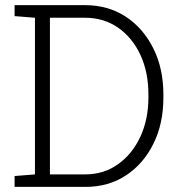

<svg xmlns="http://www.w3.org/2000/svg" viewBox="-20 -731 710 751"><path d="M314.5 0H37.1V-42.5L116.7 -48.8V-661.6L37.1 -668V-710.9H312Q402.3 -710.9 471.7 -666Q540.5 -620.6 579.8 -541.7Q619.1 -462.9 619.1 -361.3V-349.6Q619.1 -247.6 580.6 -169.9Q542 -90.8 473.4 -45.4Q404.8 0 314.5 0ZM312 -661.6H175.3V-48.8H312Q386.7 -48.8 441.9 -88.9Q497.6 -128.4 529.1 -196.5Q560.5 -264.6 560.5 -349.6V-362.3Q560.5 -448.7 529.3 -516.1Q498 -583.5 442.1 -622.6Q386.2 -661.6 312 -661.6Z"/></svg>

Font: Suwannaphum Light
Style: Regular
Weight: 300
Designer: Danh Hong
Version: Version 8.002; ttfautohint (v1.8.3)